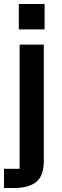

<svg xmlns="http://www.w3.org/2000/svg" viewBox="-30 -738 310 960"><path d="M189 66Q189 141 151.5 171.5Q114 202 40 202H-10V106H68V-515H189ZM64 -718H193V-591H64Z"/></svg>

Font: 42dot Sans Light
Style: Bold
Weight: 700
Version: Version 1.000